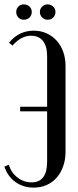

<svg xmlns="http://www.w3.org/2000/svg" viewBox="-22 -848 356 876"><path d="M277 -156Q277 -120 266.5 -90Q256 -60 237 -38Q218 -16 191 -4Q164 8 132 8Q84 8 48.5 -17.5Q13 -43 -2 -88L18 -96Q30 -59 58.5 -37.5Q87 -16 122 -16Q193 -16 193 -110V-340H70V-361H193V-592Q193 -637 174 -661Q155 -685 120 -685Q74 -685 35 -640L19 -653Q64 -708 132 -708Q164 -708 190.5 -696Q217 -684 236.5 -662.5Q256 -641 266.5 -611.5Q277 -582 277 -546ZM52 -794Q52 -808 62 -818Q72 -828 86 -828Q102 -828 112.5 -818Q123 -808 123 -794Q123 -778 112.5 -768Q102 -758 86 -758Q72 -758 62 -768Q52 -778 52 -794ZM160 -794Q160 -808 170.5 -818Q181 -828 195 -828Q210 -828 220.5 -818Q231 -808 231 -794Q231 -778 221 -768Q211 -758 195 -758Q181 -758 170.5 -768Q160 -778 160 -794Z"/></svg>

Font: Moniqa SemBd Narrow Heading
Style: Regular
Weight: 600
Width: 4
Designer: Rajesh Rajput
Foundry: Rajesh Rajput
Version: Version 1.000